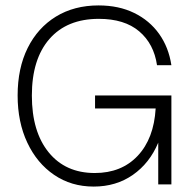

<svg xmlns="http://www.w3.org/2000/svg" viewBox="-20 -680 706 708"><path d="M45 -328Q45 -428.5 82 -503Q119 -577.5 186.2 -618.8Q253.5 -660 343.5 -660Q418 -660 474.8 -632.2Q531.5 -604.5 566.8 -555Q602 -505.5 612 -439.5H559Q547.5 -518.5 493.2 -564.5Q439 -610.5 344.5 -610.5Q227 -610.5 162.2 -536.2Q97.5 -462 97.5 -327.5Q97.5 -194.5 159.5 -118.2Q221.5 -42 329.5 -42Q428 -42 487.8 -105.5Q547.5 -169 554 -280H330.5V-328H612V0H563.5V-154Q532 -78.5 470 -35.2Q408 8 325.5 8Q243 8 179.8 -35Q116.5 -78 80.8 -153.8Q45 -229.5 45 -328Z"/></svg>

Font: Overused Grotesk Light
Style: Regular
Weight: 300
Version: Version 0.004